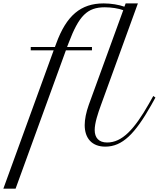

<svg xmlns="http://www.w3.org/2000/svg" viewBox="-219 -856 937 1133"><path d="M-37.6 -559.1H97.7L-199.2 257.3H-127L169.9 -559.1H323.7V-578.6H176.8L186 -602.5C246.6 -762.7 295.4 -813 399.4 -813C438.5 -813 481 -806.2 508.3 -795.9L304.7 -236.8C289.1 -192.9 280.8 -151.4 280.8 -117.7C280.8 -41 322.8 9.3 402.3 9.3C503.9 9.3 578.1 -67.4 673.3 -235.4L698.2 -280.3L685.5 -289.6L660.2 -244.6C572.8 -90.8 501 -15.1 413.1 -15.1C363.3 -15.1 339.8 -43.9 339.8 -88.9C339.8 -129.4 358.4 -186 377 -236.8L594.7 -835.9H522.5L515.1 -816.4C483.4 -828.1 436.5 -835.9 392.6 -835.9C258.3 -835.9 172.9 -765.1 112.3 -598.1L105 -578.6H-37.6Z"/></svg>

Font: Petit Formal Script
Style: Regular
Weight: 400
Designer: Pablo Impallari, Brenda Gallo, Rodrigo Fuenzalida
Foundry: Pablo Impallari, Brenda Gallo, Rodrigo Fuenzalida
Version: Version 1.001